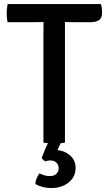

<svg xmlns="http://www.w3.org/2000/svg" viewBox="-20 -703 532 946"><path d="M17.5 -593.5Q15 -605 14 -616.5Q13 -628 13 -638Q13 -648 14 -659.5Q15 -671 17.5 -683H477Q480 -674 481.5 -662.8Q483 -651.5 483 -641Q483 -615 468.5 -604.2Q454 -593.5 423.5 -593.5H357.5Q348 -593.5 329.2 -594Q310.5 -594.5 300 -594.5H194Q184 -594.5 165.5 -594Q147 -593.5 136.5 -593.5ZM194 -520.5Q194 -541 194.2 -557.2Q194.5 -573.5 194.5 -594.5V-638.5H300V-594.5Q300 -573.5 300 -557.2Q300 -541 300 -520.5V0Q287.5 2 273.2 3Q259 4 247.5 4Q235 4 220.8 3Q206.5 2 194 0ZM185.5 74.5Q191.5 57.5 202 33.2Q212.5 9 221 -6H284.5Q279.5 1 273 14.5Q266.5 28 263 36.5Q300 40 326.2 63.5Q352.5 87 352.5 124.5Q352.5 168 318.5 195.8Q284.5 223.5 232.5 223.5Q209.5 223.5 188 217.5Q166.5 211.5 154 203.5Q155 188.5 160.8 175Q166.5 161.5 174.5 151Q184 156.5 197.5 160.5Q211 164.5 224.5 164.5Q248 164.5 258.5 153Q269 141.5 269 126Q269 110 258.5 98.8Q248 87.5 226.5 87.5Q220.5 87.5 214.2 88.8Q208 90 203.5 92Q197.5 89 192.5 84.2Q187.5 79.5 185.5 74.5Z"/></svg>

Font: Signika Light
Style: Regular
Weight: 400
Version: Version 2.003;gftools[0.9.32]